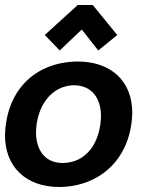

<svg xmlns="http://www.w3.org/2000/svg" viewBox="-21 -738 599 768"><path d="M158 -598 218 -536 306 -620 372 -536 448 -598 350 -718H290ZM230 -86C158 -86 123 -139 123 -209C125 -312 183 -395 274 -397C347 -397 383 -344 383 -273C380 -167 325 -87 230 -86ZM508 -287C508 -412 425 -492 289 -492C122 -490 4 -380 -1 -197C-1 -72 81 10 217 10C382 8 504 -106 508 -287Z"/></svg>

Font: Cantarell
Style: BoldOblique
Weight: 700
Italic angle: -8°
Designer: Dave Crossland
Version: Version 0.024